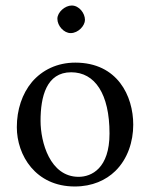

<svg xmlns="http://www.w3.org/2000/svg" viewBox="-20 -666 544 696"><path d="M41 -205C41 -103 109 10 251 10C315 10 364 -13 398 -46C443 -90 463 -153 463 -214C463 -318 406 -439 253 -439C187 -439 133 -412 96 -369C60 -326 41 -268 41 -205ZM238 -404C324 -404 377 -326 377 -182C377 -56 312 -25 265 -25C161 -25 127 -151 127 -228C127 -315 148 -404 238 -404ZM188 -598C188 -572 212 -546 236 -546C264 -546 288 -573 288 -594C288 -618 267 -646 240 -646C216 -646 188 -622 188 -598Z"/></svg>

Font: Libertinus Serif
Style: Regular
Weight: 400
Designer: Philipp H. Poll, Khaled Hosny
Foundry: Caleb Maclennan
Version: Version 7.050;RELEASE